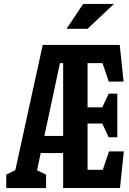

<svg xmlns="http://www.w3.org/2000/svg" viewBox="-20 -959 660 979"><path d="M302 -730H590.6L610.2 -542.9H534.6L495.1 -658.8L524.2 -637.2H410.6L426.5 -654.2V-389.3L392.4 -411.8H521.8L491.5 -389.9L534.2 -481.3H578.1V-259.2H534.2L491.5 -350.6L521.4 -329.2H392.4L426.5 -358V-61.6L394.7 -93.2H525.4L496.8 -71.2L535.8 -187.1H611.4L591.8 -0.4H302ZM138.8 -266H374.5V-178.5H138.8ZM11.8 -68.5 87.8 -106.2 49.2 -50.8 197.9 -730H339.7V-637.2H285.8L160.2 -50.8L135.7 -106.6L215 -68.5V0H11.8ZM561.1 -939H404L319.2 -812.1H426.2Z"/></svg>

Font: Monaspace Xenon Var
Style: Regular
Weight: 400
Designer: Riley Cran and the Lettermatic Team
Version: Version 1.000 (Monaspace Xenon Var)